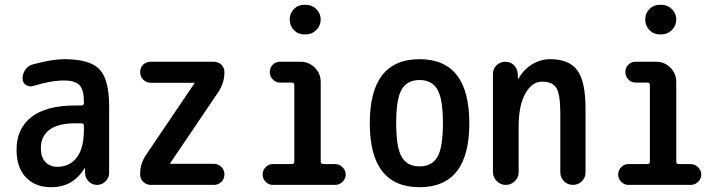

<svg xmlns="http://www.w3.org/2000/svg" viewBox="-20 -780 3040 810"><path d="M297.9 -259.8Q224.6 -259.8 188.5 -232.4Q152.3 -205.1 152.3 -155.3Q152.3 -117.2 171.4 -96.7Q190.4 -76.2 221.7 -76.2Q273.4 -76.2 303.7 -115.2Q334 -154.3 334 -232.4V-249Q334 -259.8 323.2 -259.8ZM195.3 9.8Q128.9 9.8 89.4 -31.7Q49.8 -73.2 49.8 -148.4Q49.8 -237.3 112.3 -286.1Q174.8 -335 297.9 -335H323.2Q334 -335 334 -345.7V-351.6Q334 -400.4 315.4 -420.4Q296.9 -440.4 250 -440.4Q195.3 -440.4 119.1 -417Q102.5 -412.1 88.9 -421.9Q75.2 -431.6 75.2 -448.2Q75.2 -469.7 87.4 -486.8Q99.6 -503.9 120.1 -508.8Q200.2 -530.3 252 -530.3Q358.4 -530.3 399.4 -487.8Q440.4 -445.3 440.4 -332V-49.8Q440.4 -30.3 425.3 -15.1Q410.2 0 389.6 0Q368.2 0 354 -14.6Q339.8 -29.3 338.9 -49.8V-69.3Q338.9 -70.3 337.9 -70.3Q335.9 -70.3 335.9 -69.3Q288.1 9.8 195.3 9.8Z M595.7 -126 799.8 -427.7 800.8 -428.7V-429.7Q800.8 -430.7 798.8 -430.7H616.2Q597.7 -430.7 584.5 -443.8Q571.3 -457 571.3 -476.1Q571.3 -495.1 584 -507.3Q596.7 -519.5 616.2 -519.5H881.8Q900.4 -519.5 913.6 -507.3Q926.8 -495.1 926.8 -475.6Q926.8 -431.6 902.3 -393.6L698.2 -91.8L697.3 -90.8V-89.8Q697.3 -88.9 699.2 -88.9H881.8Q900.4 -88.9 913.6 -76.2Q926.8 -63.5 926.8 -44.4Q926.8 -25.4 914.1 -12.7Q901.4 0 881.8 0H616.2Q597.7 0 584.5 -12.7Q571.3 -25.4 571.3 -43.9Q570.3 -87.9 595.7 -126Z M1130.9 0Q1113.3 0 1100.6 -13.2Q1087.9 -26.4 1087.9 -43.9Q1087.9 -61.5 1100.6 -74.7Q1113.3 -87.9 1130.9 -87.9H1210.9Q1221.7 -87.9 1221.7 -98.6V-420.9Q1221.7 -431.6 1210.9 -431.6H1161.1Q1143.6 -431.6 1130.9 -444.8Q1118.2 -458 1118.2 -476.1Q1118.2 -494.1 1130.4 -506.8Q1142.6 -519.5 1161.1 -519.5H1248Q1283.2 -519.5 1308.1 -494.6Q1333 -469.7 1333 -434.6V-98.6Q1333 -87.9 1343.8 -87.9H1393.6Q1411.1 -87.9 1424.8 -74.7Q1438.5 -61.5 1438.5 -43.9Q1438.5 -26.4 1425.3 -13.2Q1412.1 0 1393.6 0ZM1263.7 -759.8H1269.5Q1295.9 -759.8 1314.5 -741.7Q1333 -723.6 1333 -697.8Q1333 -671.9 1314.5 -653.3Q1295.9 -634.8 1269.5 -634.8H1263.7Q1237.3 -634.8 1219.7 -653.3Q1202.1 -671.9 1202.1 -697.8Q1202.1 -723.6 1219.7 -741.7Q1237.3 -759.8 1263.7 -759.8Z M1825.2 -402.8Q1801.8 -442.4 1750 -442.4Q1698.2 -442.4 1674.8 -402.8Q1651.4 -363.3 1651.4 -260.3Q1651.4 -157.2 1674.8 -117.7Q1698.2 -78.1 1750 -78.1Q1801.8 -78.1 1825.2 -117.7Q1848.6 -157.2 1848.6 -260.3Q1848.6 -363.3 1825.2 -402.8ZM1960 -260.3Q1960 9.8 1750 9.8Q1540 9.8 1540 -260.3Q1540 -530.3 1750 -530.3Q1960 -530.3 1960 -260.3Z M2059.6 -53.7V-467.8Q2059.6 -489.3 2074.7 -504.4Q2089.8 -519.5 2111.3 -519.5Q2133.8 -519.5 2148.4 -504.9Q2163.1 -490.2 2164.1 -467.8L2165 -448.2Q2165 -447.3 2166 -447.3Q2168 -447.3 2168 -449.2Q2189.5 -487.3 2225.1 -508.8Q2260.7 -530.3 2301.8 -530.3Q2380.9 -530.3 2415.5 -483.4Q2450.2 -436.5 2450.2 -320.3V-52.7Q2450.2 -30.3 2434.6 -15.1Q2418.9 0 2397 0Q2375 0 2359.4 -15.6Q2343.8 -31.2 2343.8 -52.7V-300.8Q2343.8 -382.8 2327.1 -409.2Q2310.5 -435.5 2266.6 -435.5Q2224.6 -435.5 2196.3 -385.7Q2168 -335.9 2168 -244.1V-53.7Q2168 -31.2 2151.9 -15.6Q2135.7 0 2113.8 0Q2091.8 0 2075.7 -16.1Q2059.6 -32.2 2059.6 -53.7Z M2630.9 0Q2613.3 0 2600.6 -13.2Q2587.9 -26.4 2587.9 -43.9Q2587.9 -61.5 2600.6 -74.7Q2613.3 -87.9 2630.9 -87.9H2710.9Q2721.7 -87.9 2721.7 -98.6V-420.9Q2721.7 -431.6 2710.9 -431.6H2661.1Q2643.6 -431.6 2630.9 -444.8Q2618.2 -458 2618.2 -476.1Q2618.2 -494.1 2630.4 -506.8Q2642.6 -519.5 2661.1 -519.5H2748Q2783.2 -519.5 2808.1 -494.6Q2833 -469.7 2833 -434.6V-98.6Q2833 -87.9 2843.8 -87.9H2893.6Q2911.1 -87.9 2924.8 -74.7Q2938.5 -61.5 2938.5 -43.9Q2938.5 -26.4 2925.3 -13.2Q2912.1 0 2893.6 0ZM2763.7 -759.8H2769.5Q2795.9 -759.8 2814.5 -741.7Q2833 -723.6 2833 -697.8Q2833 -671.9 2814.5 -653.3Q2795.9 -634.8 2769.5 -634.8H2763.7Q2737.3 -634.8 2719.7 -653.3Q2702.1 -671.9 2702.1 -697.8Q2702.1 -723.6 2719.7 -741.7Q2737.3 -759.8 2763.7 -759.8Z"/></svg>

Font: Rounded-X Mgen+ 2m medium
Style: Regular
Weight: 500
Designer: [Source Han Sans]
Ryoko NISHIZUKA  (kana & ideographs); Paul D. Hunt (Latin, Greek & Cyrillic); Wenlong ZHANG  (bopomofo
Version: Version 1.059.20150602